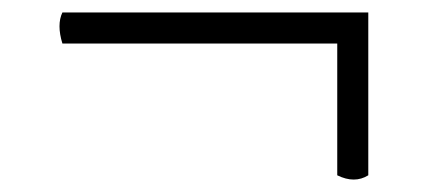

<svg xmlns="http://www.w3.org/2000/svg" viewBox="-20 -435 693 308"><path d="M570.8 -415V-153.8Q548.8 -140.1 521 -153.8V-365.2H80.1Q70.8 -395.5 80.1 -415Z"/></svg>

Font: Adamina
Style: Regular
Weight: 400
Designer: Cyreal (www.cyreal.org)
Foundry: Cyreal (www.cyreal.org)
Version: Version 1.010